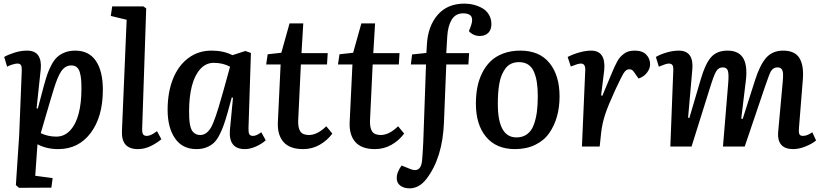

<svg xmlns="http://www.w3.org/2000/svg" viewBox="-20 -802 4497 1051"><path d="M99.1 -414.1Q100.1 -435.5 95 -444.8Q89.8 -454.1 75.2 -454.1Q64.9 -454.1 47.6 -448.7Q30.3 -443.4 19 -437L2.9 -490.2Q23.4 -502.4 58.8 -513.7Q94.2 -524.9 127.9 -524.9Q171.4 -524.9 189.5 -498Q207.5 -471.2 203.1 -423.8L180.2 -209L187 -208L219.2 -329.1Q230 -369.1 239.5 -396.5Q249 -423.8 263.4 -450Q277.8 -476.1 294.9 -491.2Q312 -506.3 336.4 -515.6Q360.8 -524.9 392.1 -524.9Q466.3 -524.9 504.6 -469.2Q543 -413.6 543 -310.1Q543 -163.1 476.6 -74.5Q410.2 14.2 298.8 14.2Q234.9 14.2 185.1 -12.2L172.9 160.2L268.1 172.9L261.2 225.1L84 226.1L66.9 210.9L85 -62ZM253.9 -246.6Q250.5 -234.9 248.5 -228.5Q246.6 -222.2 243.7 -211.4Q240.7 -200.7 237.8 -191.9L203.1 -73.2Q242.2 -54.2 288.1 -54.2Q333 -54.2 364.5 -88.6Q396 -123 410.9 -181.2Q425.8 -239.3 425.8 -315.9Q425.8 -346.2 424.1 -366.5Q422.4 -386.7 417 -405.8Q411.6 -424.8 400.1 -434.3Q388.7 -443.8 371.1 -443.8Q353.5 -443.8 340.1 -436Q326.7 -428.2 315.9 -412.8Q305.2 -397.5 295.4 -373.8Q285.6 -350.1 275.6 -318.4Q265.6 -286.6 253.9 -246.6Z M673.3 -693.8 586.4 -714.8 594.2 -767.1H764.6L780.3 -755.9L758.3 -100.1Q757.3 -77.6 762.7 -67.9Q768.1 -58.1 783.7 -58.1Q792.5 -58.1 803.2 -62.5Q814 -66.9 820.1 -70.8Q826.2 -74.7 839.4 -84L863.3 -40Q841.3 -20.5 806.9 -3.2Q772.5 14.2 734.4 14.2Q643.1 14.2 647.5 -85Z M1340.3 -101.1Q1339.4 -77.6 1344.5 -67.9Q1349.6 -58.1 1365.2 -58.1Q1383.8 -58.1 1410.2 -78.1L1434.6 -34.2Q1416 -16.1 1383.1 -1Q1350.1 14.2 1320.3 14.2Q1231.4 14.2 1238.3 -87.9L1255.4 -267.1L1248.5 -268.1L1226.6 -188Q1214.4 -145 1204.6 -117.4Q1194.8 -89.8 1180.7 -62.3Q1166.5 -34.7 1149.9 -19.5Q1133.3 -4.4 1109.6 4.9Q1085.9 14.2 1055.2 14.2Q978.5 14.2 938 -44.7Q897.5 -103.5 897.5 -201.2Q897.5 -295.4 926.3 -368.7Q955.1 -441.9 1010 -483.4Q1064.9 -524.9 1138.2 -524.9Q1203.6 -524.9 1252.4 -500L1323.2 -522.9L1353.5 -512.2ZM1076.2 -63Q1112.3 -63 1137.2 -107.9Q1157.7 -146 1191.9 -267.1Q1194.8 -277.3 1205.6 -314.9L1239.3 -437Q1199.7 -458 1150.4 -458Q1106.4 -458 1075.7 -423.3Q1044.9 -388.7 1030 -329.8Q1015.1 -271 1015.1 -193.8Q1015.1 -169.9 1015.9 -154.1Q1016.6 -138.2 1020 -119.4Q1023.4 -100.6 1029.8 -89.4Q1036.1 -78.1 1047.9 -70.6Q1059.6 -63 1076.2 -63Z M1445.3 -504.9 1520 -513.2 1564.9 -673.8H1640.1L1630.4 -511.2H1773.9L1770 -449.2H1627L1612.3 -143.1Q1610.8 -102.5 1623.8 -82.8Q1636.7 -63 1670.9 -63Q1716.8 -63 1766.1 -110.8L1799.3 -70.8Q1771 -32.7 1729.7 -9.3Q1688.5 14.2 1639.2 14.2Q1566.4 14.2 1532.2 -24.4Q1498 -63 1501 -132.8L1516.1 -449.2H1437Z M1838.4 -504.9 1913.1 -513.2 1958 -673.8H2033.2L2023.4 -511.2H2167L2163.1 -449.2H2020L2005.4 -143.1Q2003.9 -102.5 2016.8 -82.8Q2029.8 -63 2064 -63Q2109.9 -63 2159.2 -110.8L2192.4 -70.8Q2164.1 -32.7 2122.8 -9.3Q2081.5 14.2 2032.2 14.2Q1959.5 14.2 1925.3 -24.4Q1891.1 -63 1894 -132.8L1909.2 -449.2H1830.1Z M2516.1 -729Q2473.6 -729 2452.6 -694.3Q2431.6 -659.7 2428.2 -602.1L2422.9 -511.2H2547.9L2543.9 -449.2H2422.9L2410.2 -131.8Q2402.8 61.5 2314.9 176.8Q2274.4 229 2222.2 229Q2191.4 229 2171.6 214.4Q2151.9 199.7 2151.9 174.8Q2150.4 142.6 2178.2 104L2223.1 122.1Q2281.7 147.5 2290 81.1Q2293 54.2 2296.9 -22.9L2312 -449.2H2229L2235.8 -503.9L2314 -512.2L2316.9 -559.1Q2322.3 -658.7 2375.7 -720.5Q2429.2 -782.2 2522 -782.2Q2548.3 -782.2 2573.2 -775.9Q2598.1 -769.5 2620.4 -757.1Q2642.6 -744.6 2656.2 -721.9Q2669.9 -699.2 2669.9 -669.9Q2669.9 -639.2 2652.8 -622.1Q2635.7 -605 2605 -605Q2588.4 -605 2572.5 -612.3Q2556.6 -619.6 2546.9 -631.8L2558.1 -661.1Q2582 -729 2516.1 -729Z M2585 -234.9Q2585 -281.2 2592.8 -322.8Q2600.6 -364.3 2618.9 -401.6Q2637.2 -439 2664.8 -466.1Q2692.4 -493.2 2734.1 -509Q2775.9 -524.9 2828.1 -524.9Q2933.1 -524.9 2988 -457Q3043 -389.2 3043 -273.9Q3043 -214.8 3028.8 -164.3Q3014.6 -113.8 2986.3 -73.2Q2958 -32.7 2909.9 -9.3Q2861.8 14.2 2798.8 14.2Q2696.8 14.2 2640.9 -52.7Q2585 -119.6 2585 -234.9ZM2807.1 -49.8Q2841.3 -49.8 2865.2 -67.4Q2889.2 -85 2901.4 -117.7Q2913.6 -150.4 2918.7 -188Q2923.8 -225.6 2923.8 -274.9Q2923.8 -317.9 2918.9 -350.3Q2914.1 -382.8 2902.8 -408.9Q2891.6 -435.1 2871.1 -448.5Q2850.6 -461.9 2820.8 -461.9Q2796.9 -461.9 2778.1 -453.1Q2759.3 -444.3 2747.1 -427.7Q2734.9 -411.1 2726.3 -390.9Q2717.8 -370.6 2713.1 -343.3Q2708.5 -315.9 2706.8 -290Q2705.1 -264.2 2705.1 -232.9Q2705.1 -49.8 2807.1 -49.8Z M3183.6 -416Q3184.6 -434.6 3179 -444.3Q3173.3 -454.1 3158.7 -454.1Q3145 -454.1 3104.5 -438L3087.4 -490.2Q3115.7 -504.9 3151.1 -514.9Q3186.5 -524.9 3215.3 -524.9Q3296.9 -524.9 3287.6 -418.9L3270.5 -279.8L3277.3 -277.8L3328.6 -400.9Q3337.9 -423.3 3343.8 -436Q3349.6 -448.7 3358.6 -465.3Q3367.7 -481.9 3376.2 -490.7Q3384.8 -499.5 3396.5 -508.5Q3408.2 -517.6 3422.6 -521.2Q3437 -524.9 3454.6 -524.9Q3496.1 -524.9 3517.3 -503.2Q3538.6 -481.4 3538.6 -450.2Q3538.6 -426.3 3521.5 -404.1Q3504.4 -381.8 3475.6 -372.1L3458.5 -396Q3449.2 -411.1 3442.4 -417Q3435.5 -422.9 3424.3 -422.9Q3407.7 -422.9 3394.8 -402.8Q3381.8 -382.8 3346.7 -307.1Q3308.6 -224.1 3292.5 -175.3Q3276.4 -126.5 3270.5 -74.2L3262.7 0H3165.5Z M3966.3 -348.1Q3970.2 -396 3964.4 -414.6Q3958.5 -433.1 3936.5 -433.1Q3913.1 -433.1 3900.1 -411.1Q3887.2 -389.2 3866.2 -320.8L3765.6 0H3649.4L3665.5 -416Q3666.5 -437 3660.9 -445.6Q3655.3 -454.1 3640.6 -454.1Q3627.4 -454.1 3586.4 -437L3570.3 -490.2Q3592.8 -503.9 3628.2 -514.4Q3663.6 -524.9 3695.3 -524.9Q3779.8 -524.9 3769.5 -418.9L3746.6 -158.2L3753.4 -155.8L3815.4 -366.2Q3840.3 -452.6 3872.3 -488.8Q3904.3 -524.9 3962.4 -524.9Q4021.5 -524.9 4046.6 -486.3Q4071.8 -447.8 4063.5 -367.2L4037.6 -152.8L4045.4 -150.9L4113.3 -363.8Q4140.6 -448.7 4175 -486.8Q4209.5 -524.9 4266.6 -524.9Q4331.5 -524.9 4356.4 -483.6Q4381.3 -442.4 4374.5 -363.8L4353.5 -102.1Q4351.1 -78.1 4355.5 -68.1Q4359.9 -58.1 4375.5 -58.1Q4398.9 -58.1 4426.3 -78.1L4447.3 -33.2Q4423.8 -13.7 4388.2 0.2Q4352.5 14.2 4322.3 14.2Q4276.9 14.2 4256.6 -9.5Q4236.3 -33.2 4239.3 -76.2L4264.6 -354Q4267.1 -379.9 4266.4 -397.5Q4265.6 -415 4258.3 -424.1Q4251 -433.1 4235.4 -433.1Q4212.9 -433.1 4199.7 -411.6Q4190.9 -396.5 4167.5 -327.1Q4165.5 -320.8 4163.6 -315.9L4056.6 0H3937.5Z"/></svg>

Font: Literata Book SemiBold
Style: Italic
Weight: 600
Italic angle: -3°
Designer: Latin by Veronika Burian and Jose Scaglione. Greek by Irene Vlachou. Cyrillic by Vera Evstafieva
Foundry: TypeTogether
Version: Version 1.003;PS 001.003;hotconv 1.0.88;makeotf.lib2.5.64775